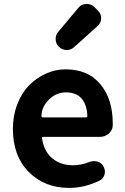

<svg xmlns="http://www.w3.org/2000/svg" viewBox="-20 -918 620 952"><path d="M322.3 13.7Q201.2 13.7 122.6 -65.4Q43.9 -144.5 43.9 -279.3Q43.9 -344.7 65.9 -401.4Q87.9 -458 124.5 -495.1Q161.1 -532.2 208 -553.2Q254.9 -574.2 304.7 -574.2Q417 -574.2 478 -500Q539.1 -425.8 539.1 -305.7Q539.1 -300.8 539.1 -295.9Q538.1 -271.5 519 -255.4Q500 -239.3 474.6 -239.3H194.3Q186.5 -239.3 188.5 -231.4Q198.2 -167 239.3 -132.8Q280.3 -98.6 341.8 -98.6Q382.8 -98.6 421.9 -114.3Q433.6 -119.1 445.3 -119.1Q454.1 -119.1 461.9 -117.2Q483.4 -111.3 493.2 -92.8Q500 -80.1 500 -66.4Q500 -52.7 493.2 -40.5Q486.3 -28.3 473.6 -22.5Q399.4 13.7 322.3 13.7ZM185.5 -341.8Q185.5 -335.9 192.4 -335.9H405.3Q413.1 -335.9 413.1 -342.8Q411.1 -398.4 384.8 -429.2Q358.4 -460 306.6 -460Q262.7 -460 228.5 -429.7Q185.5 -390.6 185.5 -341.8ZM346.7 -683.6Q331.1 -669.9 310.5 -669.9Q310.5 -669.9 309.6 -669.9Q288.1 -670.9 272.5 -685.5Q255.9 -701.2 255.9 -725.6Q255.9 -745.1 268.6 -759.8L369.1 -879.9Q383.8 -897.5 407.2 -898.4Q409.2 -898.4 410.2 -898.4Q431.6 -898.4 447.3 -883.8L464.8 -866.2Q481.4 -850.6 481.4 -828.1Q481.4 -803.7 462.9 -788.1Z"/></svg>

Font: Gen Jyuu Gothic P Bold
Style: Bold
Weight: 700
Designer: [Source Han Sans]
Ryoko NISHIZUKA  (kana & ideographs); Paul D. Hunt (Latin, Greek & Cyrillic); Wenlong ZHANG  (bopomofo
Version: Version 1.002.20150607